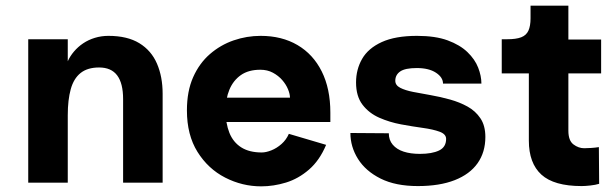

<svg xmlns="http://www.w3.org/2000/svg" viewBox="-20 -647 2179 680"><path d="M80 0V-508H220V-430Q228 -448 242 -464.5Q256 -481 274.5 -493.5Q293 -506 316 -513Q339 -520 364 -520Q431 -520 473.5 -494Q516 -468 536 -421.5Q556 -375 556 -315V0H416V-296Q416 -352 395 -380Q374 -408 331 -408Q290 -408 265.5 -388.5Q241 -369 230.5 -331Q220 -293 220 -239V0Z M905 13Q838 13 777.5 -18Q717 -49 679.5 -109Q642 -169 642 -256Q642 -324 664 -373.5Q686 -423 723.5 -455.5Q761 -488 807.5 -504Q854 -520 903 -520Q978 -520 1033.5 -487.5Q1089 -455 1119.5 -394Q1150 -333 1150 -248V-215H747L746 -301H1007Q1007 -314 1000 -331Q993 -348 979.5 -363.5Q966 -379 946.5 -389.5Q927 -400 902 -400Q860 -400 833 -381Q806 -362 792.5 -329.5Q779 -297 779 -256Q779 -210 792.5 -176.5Q806 -143 834.5 -125Q863 -107 907 -107Q922 -107 941 -114.5Q960 -122 977 -137Q994 -152 1003 -173L1135 -134Q1112 -79 1074.5 -46.5Q1037 -14 993 -0.5Q949 13 905 13Z M1460 12Q1381 12 1328 -14.5Q1275 -41 1248 -84Q1221 -127 1221 -176L1357 -175Q1357 -151 1371 -134.5Q1385 -118 1409.5 -110Q1434 -102 1467 -102Q1510 -102 1535 -114Q1560 -126 1560 -155Q1560 -172 1537 -180.5Q1514 -189 1477.5 -194Q1441 -199 1400.5 -206.5Q1360 -214 1323.5 -230Q1287 -246 1264 -276Q1241 -306 1241 -355Q1241 -401 1262.5 -438.5Q1284 -476 1332 -498Q1380 -520 1457 -520Q1522 -520 1565.5 -504Q1609 -488 1635.5 -462.5Q1662 -437 1673.5 -407.5Q1685 -378 1685 -351H1549Q1549 -373 1524 -389.5Q1499 -406 1456 -406Q1415 -406 1397.5 -394Q1380 -382 1380 -361Q1380 -345 1397.5 -336Q1415 -327 1443 -321.5Q1471 -316 1505.5 -310Q1540 -304 1574 -294.5Q1608 -285 1636 -269.5Q1664 -254 1681.5 -228Q1699 -202 1699 -162Q1699 -108 1671.5 -69Q1644 -30 1590.5 -9Q1537 12 1460 12Z M2040 12Q1942 12 1897.5 -28.5Q1853 -69 1853 -149V-387H1757V-508H1776Q1808 -508 1826 -515Q1844 -522 1851.5 -538.5Q1859 -555 1859 -582V-627H1993V-507H2109V-387H1993V-184Q1993 -149 2011 -135.5Q2029 -122 2049 -122Q2059 -122 2074 -123Q2089 -124 2101 -126L2102 4Q2089 8 2070.5 10Q2052 12 2040 12Z"/></svg>

Font: Inclusive Sans
Style: Bold
Weight: 700
Designer: Olivia King
Foundry: Olivia King
Version: Version 2.004